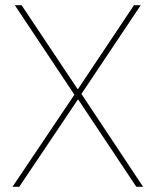

<svg xmlns="http://www.w3.org/2000/svg" viewBox="-20 -718 598 738"><path d="M293 -357 521 -698H495L280 -376H278L63 -698H37L266 -354L28 0H54L279 -335H281L504 0H530Z"/></svg>

Font: IBM Plex Sans Thai Looped Thin
Style: Regular
Weight: 100
Designer: Mike Abbink, Paul van der Laan, Pieter van Rosmalen, Ben Mitchell, Mark Frömberg
Foundry: Bold Monday
Version: Version 1.1